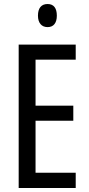

<svg xmlns="http://www.w3.org/2000/svg" viewBox="-20 -936 442 956"><path d="M217 -916C186 -916 169 -896 169 -858C169 -822 187 -801 217 -801C247 -801 263 -822 263 -858C263 -895 248 -916 217 -916ZM357 0V-76H157V-335H345V-410H157V-639H357V-714H73V0Z"/></svg>

Font: Noto Sans Sinhala ExtraCondensed
Style: Regular
Weight: 400
Width: 2
Designer: Jelle Bosma - Monotype Design Team
Foundry: Monotype Imaging Inc.
Version: Version 2.006